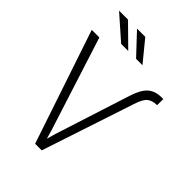

<svg xmlns="http://www.w3.org/2000/svg" viewBox="-258 -1019 1132 1132"><g transform="rotate(45 308.0 -452.5)"><path d="M265.1 -124.5 279.8 -72.8H281.7L296.4 -124.5L445.8 -589.8Q467.8 -661.6 500.5 -691.2Q533.2 -720.7 587.4 -720.7L601.1 -720.2L600.6 -668.9H595.2Q562.5 -668.9 539.8 -651.4Q517.1 -633.8 499.5 -578.1L308.1 0H252.9L14.2 -710.9H77.6ZM254.4 -774.9H195.3L47.9 -904.8H122.6ZM373 -774.9H319.8L197.8 -904.8H266.6Z"/></g></svg>

Font: Franko
Style: Light
Weight: 300
Designer: Google
Version: Version 1.200310; 2013